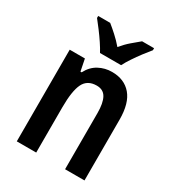

<svg xmlns="http://www.w3.org/2000/svg" viewBox="-183 -927 900 985"><g transform="rotate(30 267.0 -434.0)"><path d="M314 -604Q387 -604 428 -556Q469 -508 469 -411V-51H354V-383Q354 -443 337 -473.5Q320 -504 281 -504Q226 -504 204.5 -460Q183 -416 183 -319V-51H68V-594H158L172 -524H179Q200 -565 236 -584.5Q272 -604 314 -604ZM211 -657Q200 -678 182 -705Q164 -732 144 -758.5Q124 -785 108 -805V-817H179Q199 -801 224.5 -778Q250 -755 273 -728Q297 -757 321 -777.5Q345 -798 368 -817H439V-805Q423 -786 403 -759.5Q383 -733 365 -706Q347 -679 336 -657Z"/></g></svg>

Font: Noto Sans Tamil UI Condensed SemiBold
Style: Regular
Weight: 600
Width: 3
Designer: Jelle Bosma - Monotype Design Team
Foundry: Monotype Imaging Inc.
Version: Version 2.004; ttfautohint (v1.8.4.7-5d5b)